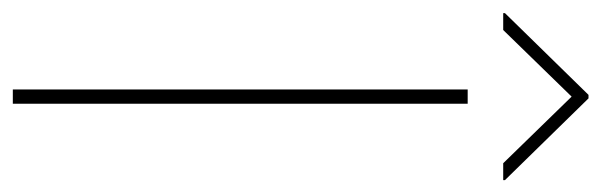

<svg xmlns="http://www.w3.org/2000/svg" viewBox="-356 -614 960 307"><g transform="rotate(90 124.5 -460.0)"><path d="M113.6 -727.3H136.4V0H113.6ZM-8.5 -784.1V-786.9L122.2 -920.5H127.8L258.5 -786.9V-784.1H231.5L125 -893.5L18.5 -784.1Z"/></g></svg>

Font: Inter P Thin
Style: Regular
Weight: 100
Designer: Rasmus Andersson
Foundry: rsms
Version: Version 3.018;git-588b23468